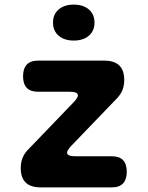

<svg xmlns="http://www.w3.org/2000/svg" viewBox="-20 -813 640 833"><path d="M157 0Q113 0 91.5 -21Q70 -42 70 -84Q70 -108 77.5 -127Q85 -146 100 -162L301 -371Q309 -380 313.5 -387Q318 -394 318 -399Q318 -407 309 -411Q300 -415 282 -415H145Q112 -415 96 -432Q80 -449 80 -482Q80 -515 96 -532.5Q112 -550 145 -550H432Q476 -550 497.5 -529Q519 -508 519 -466Q519 -442 511.5 -423Q504 -404 489 -388L288 -179Q280 -170 275.5 -163Q271 -156 271 -151Q271 -143 280 -139Q289 -135 307 -135H465Q498 -135 514 -118Q530 -101 530 -68Q530 -35 514 -17.5Q498 0 465 0ZM300 -637Q259 -637 234.5 -658Q210 -679 210 -715Q210 -751 234.5 -772Q259 -793 300 -793Q341 -793 365.5 -772Q390 -751 390 -715Q390 -679 365.5 -658Q341 -637 300 -637Z"/></svg>

Font: Maple Mono NL ExtraBold
Style: Regular
Weight: 800
Monospace: yes
Designer: subframe7536
Version: Version 7.000